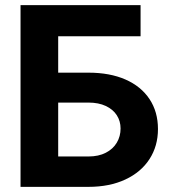

<svg xmlns="http://www.w3.org/2000/svg" viewBox="-20 -727 670 747"><path d="M59.9 -707H526.9V-585.8H206.4V-444.3H324Q407.3 -444.3 468.1 -417.7Q528.8 -391 561.7 -341.5Q594.6 -291.9 594.6 -225Q594.6 -159.1 561.7 -108.1Q528.8 -57.2 467.6 -28.6Q406.4 0 324 0H59.9ZM449.1 -227Q449.1 -255.6 434.5 -278.5Q420 -301.3 391.8 -314.6Q363.7 -327.9 324 -327.9H206.4V-118.2H324Q363.7 -118.2 391.8 -132.8Q420 -147.4 434.5 -172.1Q449.1 -196.8 449.1 -227Z"/></svg>

Font: Pretendard GOV Variable
Style: Regular
Weight: 400
Designer: Base glyphs from Inter by Rasmus Andersson; Hangul glyphs from Noto Sans CJK(Source Han Sans) by Jang Soo-young and Kang
Foundry: Kil Hyung-jin
Version: Version 1.307;Glyphs 3.2 (3192)